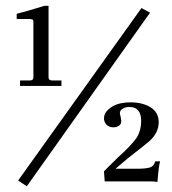

<svg xmlns="http://www.w3.org/2000/svg" viewBox="-20 -631 600 668"><path d="M38.1 -583Q63.5 -588.9 134.8 -610.8H148.9V-361.8Q148.9 -351.1 161.1 -351.1H193.8V-332H49.8V-351.1H84Q96.2 -351.1 96.2 -361.8V-556.2Q96.2 -561.5 92.8 -563Q86.9 -564.9 84 -564.9H38.1ZM537.1 -69.8Q532.2 -54.7 527.8 2Q518.1 0 500 0H344.2L341.8 -35.2L390.1 -83Q439 -127 456.1 -152.8Q471.2 -177.7 471.2 -210Q471.2 -258.8 430.2 -258.8Q416 -258.8 407.2 -252.9Q397 -247.1 397 -236.8Q397 -234.4 399.9 -224.1Q401.9 -210.4 401.9 -209Q401.9 -198.7 394 -193.8Q386.7 -188 374 -188Q359.9 -188 351.1 -196.8Q341.8 -206.1 341.8 -219.2Q341.8 -241.7 368.2 -258.8Q392.6 -274.9 435.1 -274.9Q475.1 -274.9 503.9 -257.8Q532.2 -239.7 532.2 -206.1Q532.2 -169.4 500 -140.1Q487.8 -129.4 425.8 -81.1L381.8 -43.9H459Q488.3 -43.9 502.9 -48.8Q515.6 -53.2 520 -69.8ZM43 -2.9 472.2 -603 502 -586.9 73.2 17.1Z"/></svg>

Font: Unna Light
Style: Regular
Weight: 300
Designer: Jorge de Buen Unna
Foundry: Omnibus-Type
Version: Version 2.007;PS 002.007;hotconv 1.0.88;makeotf.lib2.5.64775